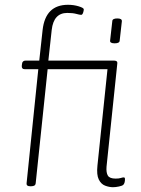

<svg xmlns="http://www.w3.org/2000/svg" viewBox="-20 -776 588 802"><path d="M106 2Q90 2 91 -10L140 -487H83Q70 -487 71 -501L72 -509Q73 -523 88 -523H144L158 -651Q170 -756 264 -756Q288 -756 309 -749.5Q330 -743 330 -737Q330 -731 327 -722.5Q324 -714 319 -714Q313 -714 298.5 -718Q284 -722 261 -722Q204 -722 196 -651L182 -523H455Q472 -523 470 -511L425 -80Q423 -55 430.5 -42.5Q438 -30 463 -30Q477 -30 484.5 -32.5Q492 -35 497 -35Q502 -35 502 -28Q502 -11 495 -4Q491 0 477 3Q463 6 452 6Q436 6 419 -0.5Q402 -7 392.5 -26.5Q383 -46 387 -84L429 -487H179L129 -10Q128 2 110 2ZM459 -595Q438 -595 440 -607L449 -687Q449 -699 470 -699Q490 -699 489 -687L480 -607Q480 -595 459 -595Z"/></svg>

Font: Asap Semi Condensed Semi Condensed Thin
Style: Italic
Weight: 100
Width: 4
Italic angle: -6°
Designer: Pablo Cosgaya
Foundry: Omnibus-Type
Version: Version 3.001; ttfautohint (v1.8.4.7-5d5b)